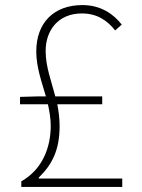

<svg xmlns="http://www.w3.org/2000/svg" viewBox="-20 -737 561 757"><path d="M59 -326H169C175 -298 180 -270 180 -241C180 -155 147 -69 64 -22V0H462V-33H133V-37C185 -88 215 -144 215 -241C215 -271 211 -299 206 -326H383V-357H198C182 -419 160 -474 160 -536C160 -617 209 -684 303 -684C364 -684 404 -655 434 -617L460 -640C429 -680 379 -717 305 -717C192 -717 123 -647 123 -534C123 -473 144 -415 161 -357H132L59 -355Z"/></svg>

Font: Noto Sans CJK HK Thin
Style: Regular
Weight: 100
Designer: Ryoko NISHIZUKA 西塚涼子 (kana, bopomofo & ideographs); Paul D. Hunt (Latin, Greek & Cyrillic); Sandoll Communications 산돌커뮤니
Foundry: Adobe
Version: Version 2.004;hotconv 1.0.118;makeotfexe 2.5.65603